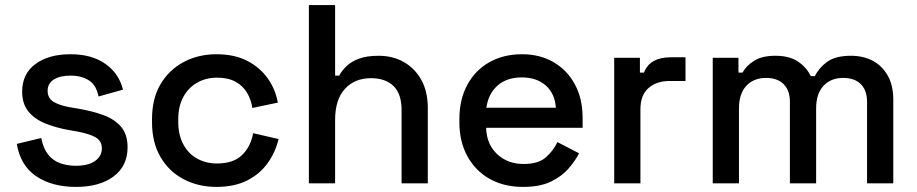

<svg xmlns="http://www.w3.org/2000/svg" viewBox="-20 -720 3600 754"><path d="M278 14Q184 14 122 -28Q60 -70 46 -155L142 -178Q150 -137 169 -113Q188 -89 216.5 -79Q245 -69 278 -69Q327 -69 353.5 -88Q380 -107 380 -137Q380 -167 355 -181Q330 -195 281 -204L247 -210Q197 -219 156 -236Q115 -253 91 -283Q67 -313 67 -360Q67 -430 119 -468.5Q171 -507 257 -507Q340 -507 393.5 -469.5Q447 -432 463 -368L367 -341Q358 -386 329 -404.5Q300 -423 257 -423Q215 -423 191 -407.5Q167 -392 167 -364Q167 -334 190.5 -320Q214 -306 254 -299L289 -293Q342 -284 386 -268Q430 -252 455.5 -222Q481 -192 481 -142Q481 -68 426 -27Q371 14 278 14Z M830 14Q759 14 701.5 -16Q644 -46 610.5 -103Q577 -160 577 -240V-253Q577 -333 610.5 -389.5Q644 -446 701.5 -476.5Q759 -507 830 -507Q901 -507 951 -481Q1001 -455 1031.5 -412Q1062 -369 1071 -317L971 -296Q966 -329 950 -356Q934 -383 905 -399Q876 -415 832 -415Q789 -415 754.5 -395.5Q720 -376 700 -339.5Q680 -303 680 -251V-242Q680 -190 700 -153Q720 -116 754.5 -97Q789 -78 832 -78Q897 -78 931 -111.5Q965 -145 974 -197L1074 -174Q1062 -123 1031.5 -80Q1001 -37 951 -11.5Q901 14 830 14Z M1193 0V-700H1296V-423H1312Q1322 -442 1340.5 -460Q1359 -478 1389.5 -489.5Q1420 -501 1467 -501Q1523 -501 1566.5 -476Q1610 -451 1635 -405.5Q1660 -360 1660 -296V0H1557V-288Q1557 -352 1525 -382.5Q1493 -413 1437 -413Q1373 -413 1334.5 -371Q1296 -329 1296 -249V0Z M2034 14Q1959 14 1903 -17.5Q1847 -49 1815.5 -106.5Q1784 -164 1784 -240V-252Q1784 -329 1815 -386.5Q1846 -444 1901.5 -475.5Q1957 -507 2030 -507Q2101 -507 2154.5 -475.5Q2208 -444 2238 -388Q2268 -332 2268 -257V-218H1889Q1891 -153 1932.5 -114.5Q1974 -76 2036 -76Q2094 -76 2123.5 -102Q2153 -128 2169 -162L2254 -118Q2240 -90 2213.5 -59Q2187 -28 2144 -7Q2101 14 2034 14ZM1890 -297H2163Q2159 -353 2123 -384.5Q2087 -416 2029 -416Q1971 -416 1934.5 -384.5Q1898 -353 1890 -297Z M2392 0V-493H2493V-435H2509Q2521 -466 2547.5 -480.5Q2574 -495 2613 -495H2672V-402H2609Q2559 -402 2527 -374.5Q2495 -347 2495 -290V0Z M2779 0V-493H2880V-435H2896Q2910 -461 2941 -481Q2972 -501 3025 -501Q3080 -501 3113.5 -478.5Q3147 -456 3164 -421H3180Q3197 -455 3229.5 -478Q3262 -501 3322 -501Q3370 -501 3407 -481.5Q3444 -462 3466 -423.5Q3488 -385 3488 -328V0H3385V-320Q3385 -365 3360.5 -389.5Q3336 -414 3291 -414Q3243 -414 3214 -383Q3185 -352 3185 -294V0H3082V-320Q3082 -365 3057.5 -389.5Q3033 -414 2988 -414Q2940 -414 2911 -383Q2882 -352 2882 -294V0Z"/></svg>

Font: Space Grotesk Light Medium
Style: Regular
Weight: 500
Version: Version 2.000